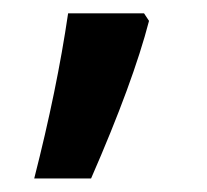

<svg xmlns="http://www.w3.org/2000/svg" viewBox="-20 -136 307 285"><path d="M201.2 -105Q177.7 -14.2 115.2 128.9H30.8Q64.5 -2.9 81.1 -116.2H193.8Z"/></svg>

Font: f3_41264          
Style: Regular
Weight: 600
Foundry: Ascender Corporation
Version: Version 1.10